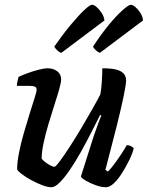

<svg xmlns="http://www.w3.org/2000/svg" viewBox="-20 -787 621 807"><path d="M196 0Q180 0 156.5 -9Q133 -18 109.5 -31Q86 -44 70 -56.5Q54 -69 52 -75Q52 -105 60 -145.5Q68 -186 80.5 -229Q93 -272 105 -310.5Q117 -349 125.5 -375.5Q134 -402 134 -409Q134 -420 126 -423Q118 -426 106 -426H51Q51 -437 54 -448Q57 -459 58 -464Q73 -471 96 -479.5Q119 -488 142.5 -494Q166 -500 180 -500Q204 -500 220.5 -487.5Q237 -475 237 -453Q237 -441 229 -412.5Q221 -384 208.5 -345.5Q196 -307 183.5 -265Q171 -223 163 -185Q155 -147 155 -120Q165 -108 182.5 -97Q200 -86 209 -86Q214 -86 231.5 -109.5Q249 -133 273 -170Q297 -207 322 -249Q347 -291 368.5 -329Q390 -367 402 -391Q406 -414 408 -445Q410 -476 410 -500Q447 -500 468.5 -494.5Q490 -489 500 -477.5Q510 -466 510 -449Q510 -432 499.5 -381.5Q489 -331 469.5 -253Q450 -175 423 -73L434 -66Q445 -77 460 -97Q475 -117 489.5 -139Q504 -161 513 -177Q522 -177 531 -172.5Q540 -168 542 -163Q537 -142 523.5 -114.5Q510 -87 493.5 -60.5Q477 -34 459 -17Q441 0 425 0Q406 0 382.5 -8.5Q359 -17 341 -27.5Q323 -38 320 -45L373 -212Q383 -241 392 -266Q401 -291 406 -301L401 -304Q384 -270 363 -229Q342 -188 319.5 -147.5Q297 -107 274 -73.5Q251 -40 231 -20Q211 0 196 0ZM400 -565Q391 -568 382 -576.5Q373 -585 371 -591Q404 -642 436.5 -681.5Q469 -721 495 -744Q521 -767 529 -767Q538 -767 549.5 -757Q561 -747 570.5 -732Q580 -717 581 -701ZM238 -565Q229 -567 220 -576Q211 -585 208 -591Q245 -644 278 -683.5Q311 -723 334.5 -745Q358 -767 367 -767Q375 -767 386 -757.5Q397 -748 407 -733Q417 -718 419 -701Z"/></svg>

Font: Texturina Medium 12pt SemiBold
Style: Italic
Weight: 600
Italic angle: -11°
Version: Version 1.002